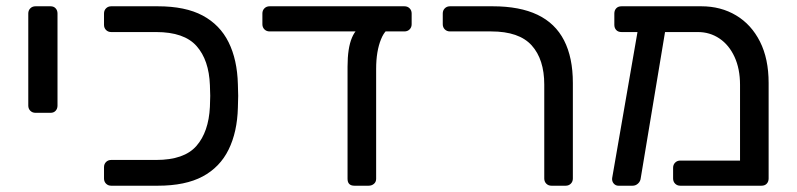

<svg xmlns="http://www.w3.org/2000/svg" viewBox="-20 -591 2537 611"><path d="M93 -232Q83 -232 76.5 -238.5Q70 -245 70 -255V-548Q70 -558 76.5 -564.5Q83 -571 93 -571H141Q151 -571 157 -564.5Q163 -558 163 -548V-255Q163 -245 157 -238.5Q151 -232 141 -232Z M334 0Q324 0 317.5 -6.5Q311 -13 311 -23V-59Q311 -69 317.5 -75.5Q324 -82 334 -82H477Q566 -82 605 -126.5Q644 -171 648 -251Q649 -273 649 -286Q649 -299 648 -320Q645 -400 605.5 -444.5Q566 -489 477 -489H334Q324 -489 317.5 -495.5Q311 -502 311 -512V-548Q311 -558 317.5 -564.5Q324 -571 334 -571H482Q570 -571 625 -541.5Q680 -512 707.5 -456.5Q735 -401 737 -323Q738 -303 738 -286Q738 -269 737 -248Q735 -171 707.5 -115Q680 -59 625 -29.5Q570 0 482 0Z M1108 0Q1086 0 1086 -22V-379Q1086 -438 1100 -471Q1114 -504 1135 -504H1233Q1208 -504 1192.5 -466Q1177 -428 1177 -372V-22Q1177 -12 1170 -6Q1163 0 1153 0ZM838 -491Q828 -491 821.5 -497.5Q815 -504 815 -514V-548Q815 -558 821.5 -564.5Q828 -571 838 -571H1267Q1277 -571 1283.5 -564.5Q1290 -558 1290 -548V-514Q1290 -504 1283.5 -497.5Q1277 -491 1267 -491Z M1735 0Q1725 0 1718.5 -6.5Q1712 -13 1712 -23V-322Q1712 -402 1672 -446.5Q1632 -491 1543 -491H1412Q1402 -491 1395.5 -497.5Q1389 -504 1389 -514V-548Q1389 -558 1395.5 -564.5Q1402 -571 1412 -571H1548Q1634 -571 1690.5 -544Q1747 -517 1775 -462.5Q1803 -408 1803 -327V-23Q1803 -13 1796.5 -6.5Q1790 0 1780 0Z M2201 -489H1958Q1947 -489 1941 -495.5Q1935 -502 1935 -512V-548Q1935 -558 1941 -564.5Q1947 -571 1958 -571H2212Q2274 -571 2322.5 -542Q2371 -513 2398.5 -458.5Q2426 -404 2426 -327V-23Q2426 -13 2420 -6.5Q2414 0 2403 0H2145Q2135 0 2128.5 -6.5Q2122 -13 2122 -23V-57Q2122 -67 2128.5 -73.5Q2135 -80 2145 -80H2335V-321Q2335 -372 2317.5 -410Q2300 -448 2269.5 -468.5Q2239 -489 2201 -489ZM1948 0Q1939 0 1933 -7Q1927 -14 1928 -24L2013 -514Q2015 -524 2022 -529.5Q2029 -535 2039 -533L2079 -531Q2089 -530 2095 -522.5Q2101 -515 2099 -505L2019 -24Q2018 -14 2010.5 -7Q2003 0 1993 0Z"/></svg>

Font: DVN-Rubik
Style: Regular
Weight: 400
Designer: Hubert and Fischer
Foundry: Hubert & Fischer
Version: Version 2.102